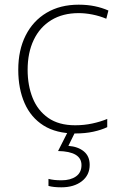

<svg xmlns="http://www.w3.org/2000/svg" viewBox="-20 -560 514 820"><path d="M302 10Q220 10 166 -24Q112 -58 85 -119.5Q58 -181 58 -262Q58 -346 89.5 -408.5Q121 -471 179 -505.5Q237 -540 316 -540Q353 -540 384.5 -533.5Q416 -527 443 -515L434 -480Q405 -492 374.5 -498Q344 -504 316 -504Q248 -504 199 -474Q150 -444 124 -389.5Q98 -335 98 -262Q98 -195 119.5 -141.5Q141 -88 186 -56.5Q231 -25 301 -25Q339 -25 374 -32.5Q409 -40 438 -52V-17Q413 -5 378.5 2.5Q344 10 302 10ZM363 144Q363 188 329.5 214Q296 240 242 240Q208 240 187 234V204Q199 207 212 208.5Q225 210 243 210Q281 210 304.5 193.5Q328 177 328 145Q328 87 228 85L271 0H303L272 63Q313 66 338 86.5Q363 107 363 144Z"/></svg>

Font: Noto Sans Kannada ExtraLight
Style: Regular
Weight: 200
Designer: Jelle Bosma - Monotype Design Team
Foundry: Monotype Imaging Inc.
Version: Version 2.005; ttfautohint (v1.8.4.7-5d5b)